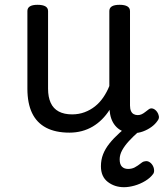

<svg xmlns="http://www.w3.org/2000/svg" viewBox="-20 -535 685 799"><path d="M269 17Q211 17 172 -3.5Q133 -24 113.5 -64.5Q94 -105 94 -166V-489Q94 -502 104.5 -508.5Q115 -515 136 -515Q158 -515 169 -508.5Q180 -502 180 -489V-166Q180 -131 191 -107Q202 -83 224.5 -71Q247 -59 280 -59Q308 -59 332 -68Q356 -77 375.5 -92.5Q395 -108 410 -130Q425 -152 435 -177V-489Q435 -502 445.5 -508.5Q456 -515 478 -515Q499 -515 510 -508.5Q521 -502 521 -489V-96Q521 -82 525 -73Q529 -64 536.5 -60Q544 -56 553 -56Q562 -56 569.5 -59.5Q577 -63 584.5 -69Q592 -75 599 -80Q607 -86 616.5 -83Q626 -80 634 -69Q639 -62 641 -52Q643 -42 636 -33Q626 -18 610 -6.5Q594 5 575 12Q556 19 536 19Q512 19 494.5 12.5Q477 6 465 -6Q453 -18 446 -34Q439 -50 437 -69L436 -78Q422 -56 404.5 -38.5Q387 -21 366 -8.5Q345 4 320.5 10.5Q296 17 269 17ZM496 244Q457 244 428.5 222Q400 200 400 157Q400 130 409 107Q418 84 435.5 62Q453 40 478.5 17Q504 -6 538 -32L600 -33V-24Q577 -5 555.5 14Q534 33 516.5 52Q499 71 488.5 90Q478 109 478 128Q478 149 487.5 158.5Q497 168 513 168Q528 168 540 162Q552 156 571 141Q578 136 588 135.5Q598 135 608 144Q618 154 620.5 167Q623 180 618 188Q606 205 584.5 218Q563 231 539.5 237.5Q516 244 496 244Z"/></svg>

Font: Playwrite ID
Style: Regular
Weight: 400
Designer: Veronika Burian, José Scaglione
Foundry: TypeTogether
Version: Version 1.002